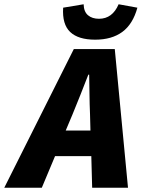

<svg xmlns="http://www.w3.org/2000/svg" viewBox="-70 -880 690 900"><path d="M270 -344 238 -268H354L352 -344Q350 -391 349.5 -436Q349 -481 348 -530H344Q326 -484 308 -438Q290 -392 270 -344ZM-50 0 276 -650H468L530 0H362L358 -148H188L126 0ZM376 -694Q297 -694 259 -730Q221 -766 226 -844L322 -860Q323 -825 342.5 -808.5Q362 -792 394 -792Q457 -792 486 -860L574 -844Q553 -767 503.5 -730.5Q454 -694 376 -694Z"/></svg>

Font: Source Code Pro Black
Style: Italic
Weight: 900
Italic angle: -11°
Monospace: yes
Designer: Paul D. Hunt, Teo Tuominen
Foundry: Adobe Systems Incorporated
Version: Version 1.050;PS 1.000;hotconv 16.6.51;makeotf.lib2.5.65220